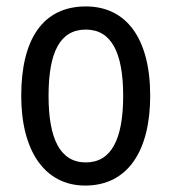

<svg xmlns="http://www.w3.org/2000/svg" viewBox="-20 -567 533 597"><path d="M447 -269C447 -450 371 -547 247 -547C114 -547 46 -446 46 -269C46 -98 119 10 245 10C378 10 447 -99 447 -269ZM131 -269C131 -404 166 -475 247 -475C326 -475 363 -404 363 -269C363 -134 326 -62 247 -62C167 -62 131 -135 131 -269Z"/></svg>

Font: Noto Sans Kannada Condensed
Style: Regular
Weight: 400
Width: 3
Designer: Jelle Bosma - Monotype Design Team
Foundry: Monotype Imaging Inc.
Version: Version 2.005